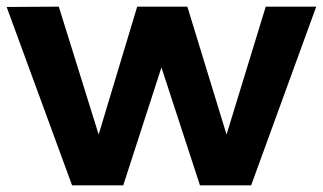

<svg xmlns="http://www.w3.org/2000/svg" viewBox="-23 -558 972 578"><path d="M-3 -537 154 -538 274 -153 390 -538H541L659 -153L777 -538H929L733 0H579L463 -355L348 0H194Z"/></svg>

Font: Trueno
Style: SBd
Weight: 600
Designer: Julieta Ulanovsky
Foundry: Julieta Ulanovsky
Version: Version 3.001b